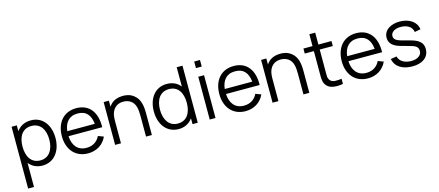

<svg xmlns="http://www.w3.org/2000/svg" viewBox="-63 -1475 5577 2438"><g transform="rotate(-15 2726.0 -256.0)"><path d="M329.2 -578.1C245.8 -578.1 182.3 -543.8 141.7 -485.4V-562.5H72.9V250H150V-66.7C190.6 -15.6 250 15.6 326 15.6C483.3 15.6 575 -113.5 575 -282.3C575 -450 483.3 -578.1 329.2 -578.1ZM317.7 -55.2C197.9 -55.2 141.7 -151 141.7 -282.3C141.7 -413.5 199 -507.3 316.7 -507.3C437.5 -507.3 493.8 -409.4 493.8 -282.3C493.8 -154.2 435.4 -55.2 317.7 -55.2Z M740.6 -259.4H1183.3C1188.5 -447.9 1102.1 -578.1 925 -578.1C758.3 -578.1 658.3 -457.3 658.3 -279.2C658.3 -107.3 758.3 15.6 927.1 15.6C1036.5 15.6 1128.1 -39.6 1172.9 -138.5L1101 -165.6C1065.6 -93.8 1004.2 -57.3 925 -57.3C809.4 -57.3 746.9 -136.5 740.6 -259.4ZM925 -508.3C1037.5 -509.4 1091.7 -439.6 1103.1 -325H741.7C753.1 -434.4 811.5 -509.4 925 -508.3Z M1679.2 -531.2C1632.3 -568.8 1575 -579.2 1519.8 -575C1469.8 -572.9 1416.7 -555.2 1379.2 -516.7C1368.8 -506.3 1359.4 -494.8 1352.1 -483.3V-562.5H1283.3V0H1360.4V-289.6C1360.4 -318.8 1361.5 -345.8 1366.7 -369.8C1374 -408.3 1391.7 -442.7 1418.8 -466.7C1443.8 -489.6 1478.1 -502.1 1514.6 -503.1C1556.2 -505.2 1593.8 -494.8 1624 -472.9C1680.2 -431.3 1689.6 -358.3 1689.6 -270.8V0H1766.7V-272.9C1767.7 -372.9 1757.3 -472.9 1679.2 -531.2Z M2293.8 -750V-495.8C2253.1 -547.9 2192.7 -578.1 2114.6 -578.1C1959.4 -578.1 1867.7 -450 1867.7 -282.3C1867.7 -113.5 1959.4 15.6 2117.7 15.6C2199 15.6 2260.4 -19.8 2301 -77.1V0H2369.8V-750ZM2125 -55.2C2007.3 -55.2 1949 -154.2 1949 -282.3C1949 -409.4 2005.2 -507.3 2127.1 -507.3C2243.8 -507.3 2301 -413.5 2301 -282.3C2301 -151 2244.8 -55.2 2125 -55.2Z M2527.1 -762.5V-676H2603.1V-762.5ZM2527.1 -562.5H2603.1V0H2527.1Z M2810.4 -259.4H3253.1C3258.3 -447.9 3171.9 -578.1 2994.8 -578.1C2828.1 -578.1 2728.1 -457.3 2728.1 -279.2C2728.1 -107.3 2828.1 15.6 2996.9 15.6C3106.2 15.6 3197.9 -39.6 3242.7 -138.5L3170.8 -165.6C3135.4 -93.8 3074 -57.3 2994.8 -57.3C2879.2 -57.3 2816.7 -136.5 2810.4 -259.4ZM2994.8 -508.3C3107.3 -509.4 3161.5 -439.6 3172.9 -325H2811.5C2822.9 -434.4 2881.2 -509.4 2994.8 -508.3Z M3749 -531.2C3702.1 -568.8 3644.8 -579.2 3589.6 -575C3539.6 -572.9 3486.5 -555.2 3449 -516.7C3438.5 -506.3 3429.2 -494.8 3421.9 -483.3V-562.5H3353.1V0H3430.2V-289.6C3430.2 -318.8 3431.2 -345.8 3436.5 -369.8C3443.8 -408.3 3461.5 -442.7 3488.5 -466.7C3513.5 -489.6 3547.9 -502.1 3584.4 -503.1C3626 -505.2 3663.5 -494.8 3693.8 -472.9C3750 -431.3 3759.4 -358.3 3759.4 -270.8V0H3836.5V-272.9C3837.5 -372.9 3827.1 -472.9 3749 -531.2Z M4106.2 -496.9H4278.1V-562.5H4106.2V-718.8H4029.2V-562.5H3909.4V-496.9H4029.2V-204.2C4029.2 -149 4027.1 -105.2 4047.9 -65.6C4071.9 -22.9 4107.3 -2.1 4157.3 5.2C4193.8 10.4 4241.7 9.4 4278.1 0V-66.7C4249 -61.5 4214.6 -60.4 4185.4 -62.5C4156.2 -65.6 4129.2 -79.2 4117.7 -105.2C4103.1 -130.2 4106.2 -159.4 4106.2 -206.3Z M4419.8 -259.4H4862.5C4867.7 -447.9 4781.3 -578.1 4604.2 -578.1C4437.5 -578.1 4337.5 -457.3 4337.5 -279.2C4337.5 -107.3 4437.5 15.6 4606.3 15.6C4715.6 15.6 4807.3 -39.6 4852.1 -138.5L4780.2 -165.6C4744.8 -93.8 4683.3 -57.3 4604.2 -57.3C4488.5 -57.3 4426 -136.5 4419.8 -259.4ZM4604.2 -508.3C4716.7 -509.4 4770.8 -439.6 4782.3 -325H4420.8C4432.3 -434.4 4490.6 -509.4 4604.2 -508.3Z M5408.3 -414.6C5396.9 -513.5 5303.1 -578.1 5176 -578.1C5066.7 -578.1 4964.6 -525 4964.6 -419.8C4964.6 -338.5 5027.1 -299 5105.2 -277.1C5147.9 -264.6 5185.4 -254.2 5220.8 -244.8C5283.3 -228.1 5330.2 -211.5 5330.2 -152.1C5330.2 -89.6 5269.8 -55.2 5194.8 -55.2C5117.7 -55.2 5043.8 -85.4 5025 -159.4L4946.9 -146.9C4969.8 -33.3 5069.8 14.6 5191.7 14.6C5317.7 14.6 5409.4 -43.8 5409.4 -157.3C5409.4 -246.9 5343.8 -286.5 5242.7 -312.5C5192.7 -326 5158.3 -334.4 5130.2 -342.7C5072.9 -359.4 5041.7 -382.3 5041.7 -422.9C5041.7 -474 5097.9 -510.4 5177.1 -508.3C5251 -506.3 5317.7 -476 5330.2 -400Z"/></g></svg>

Font: Manrope3
Style: Regular
Weight: 400
Width: 4
Designer: Mikhail Sharanda
Foundry: Mikhail Sharanda
Version: Version 3.000;PS 003.000;hotconv 1.0.88;makeotf.lib2.5.64775